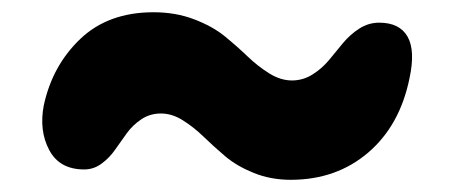

<svg xmlns="http://www.w3.org/2000/svg" viewBox="-20 -401 740 315"><path d="M457 -106Q424.3 -106 396.5 -117.2Q368.7 -128.4 349.9 -144.3Q331.1 -160.2 314.5 -176.3Q297.9 -192.4 280 -203.6Q262.2 -214.8 244.1 -214.8Q226.1 -214.8 211.9 -205.3Q197.8 -195.8 188 -182.4Q178.2 -168.9 168.9 -155.5Q159.7 -142.1 146.7 -132.6Q133.8 -123 118.2 -123Q77.6 -123 60.8 -154.8Q43.9 -186.5 51.8 -228Q65.9 -293.5 111.8 -337.2Q157.7 -380.9 231.9 -380.9Q268.1 -380.9 298.3 -369.4Q328.6 -357.9 348.6 -341.6Q368.7 -325.2 386 -308.6Q403.3 -292 421.9 -280.5Q440.4 -269 459 -269Q477.1 -269 492.7 -278.8Q508.3 -288.6 519.8 -302.5Q531.2 -316.4 542.7 -330.3Q554.2 -344.2 569.3 -354Q584.5 -363.8 602.1 -363.8Q635.7 -363.8 648.7 -340.8Q661.6 -317.9 651.9 -272.9Q636.2 -195.3 584 -150.6Q531.7 -106 457 -106Z"/></svg>

Font: Shantell Sans Irregular Bouncy
Style: Bold Italic
Weight: 700
Italic angle: -11.31°
Designer: Stephen Nixon, Anya Danilova, Shantell Martin
Foundry: Arrow Type
Version: Version 1.006;[9816181b4]